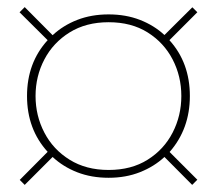

<svg xmlns="http://www.w3.org/2000/svg" viewBox="-20 -655 610 540"><path d="M49.5 -135 35.5 -149 114 -228Q56 -291.5 56 -385Q56 -478.5 114 -542L35 -620.5L49.5 -635L128 -556Q157.5 -583.5 197.2 -599Q237 -614.5 285.5 -614.5Q334 -614.5 373.8 -599Q413.5 -583.5 442.5 -556.5L521 -634.5L535 -620.5L456.5 -542Q514 -478.5 514 -385Q514 -292.5 457 -227.5L535 -149.5L520.5 -135L442.5 -213.5Q413.5 -186.5 373.8 -170.8Q334 -155 285.5 -155Q237 -155 197.2 -170.5Q157.5 -186 128 -213.5ZM285.5 -177Q349.5 -177 395.2 -205.8Q441 -234.5 465.5 -282Q490 -329.5 490 -385Q490 -440.5 465.5 -487.8Q441 -535 395.2 -563.8Q349.5 -592.5 285.5 -592.5Q222 -592.5 175.8 -563.8Q129.5 -535 104.8 -487.8Q80 -440.5 80 -385Q80 -329.5 104.8 -282Q129.5 -234.5 175.8 -205.8Q222 -177 285.5 -177Z"/></svg>

Font: Bodoni Moda
Style: Regular
Weight: 400
Designer: Owen Earl
Foundry: indestructible type
Version: Version 2.005